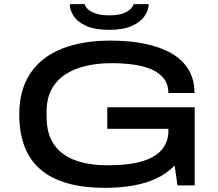

<svg xmlns="http://www.w3.org/2000/svg" viewBox="-20 -895 1054 927"><path d="M488 12Q280 12 176.5 -76Q73 -164 73 -343Q73 -460 125.5 -539.5Q178 -619 277 -659Q376 -699 514 -699Q606 -699 680.5 -683.5Q755 -668 808.5 -637Q862 -606 890.5 -558.5Q919 -511 919 -446H793Q793 -488 770.5 -516.5Q748 -545 709 -561Q670 -577 621.5 -583.5Q573 -590 519 -590Q453 -590 396 -577Q339 -564 296 -536Q253 -508 229 -463.5Q205 -419 205 -356V-332Q205 -247 242 -195.5Q279 -144 345 -120.5Q411 -97 499 -97Q604 -97 668.5 -117Q733 -137 763 -174.5Q793 -212 793 -262V-273H498V-377H920V0H837L823 -96Q786 -57 734 -33Q682 -9 619 1.5Q556 12 488 12ZM507 -751Q438 -751 396 -770Q354 -789 335.5 -818Q317 -847 317 -875H389Q392 -862 405 -850Q418 -838 443.5 -829.5Q469 -821 507 -821Q549 -821 573.5 -830Q598 -839 610.5 -852Q623 -865 625 -875H698Q698 -847 678.5 -818Q659 -789 617 -770Q575 -751 507 -751Z"/></svg>

Font: Archivo Expanded Medium
Style: Regular
Weight: 500
Width: 7
Designer: Hector Gatti
Foundry: Omnibus-Type
Version: Version 2.001